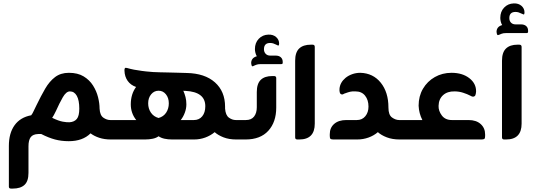

<svg xmlns="http://www.w3.org/2000/svg" viewBox="-20 -818 3133 1126"><path d="M627 -114H663V0H630Q592 0 562 -10Q532 -20 511 -36Q465 10 383 10Q340 10 302.5 0Q265 -10 222 -32H204Q173 -31 160 -13.5Q147 4 147 40V196Q147 245 123.5 266.5Q100 288 55 288H45Q32 288 32 277V38Q32 -37 65.5 -83.5Q99 -130 163 -142Q171 -152 177.5 -167Q184 -182 194 -201Q220 -255 245 -298Q270 -341 303 -366Q336 -391 384 -391Q436 -391 470.5 -370Q505 -349 525.5 -316.5Q546 -284 555 -248Q564 -212 564 -181Q566 -142 586 -128Q606 -114 627 -114ZM388 -101Q416 -103 430.5 -120.5Q445 -138 445 -181Q445 -230 430.5 -256Q416 -282 390 -282Q368 -282 348 -247Q328 -212 308 -167Q301 -153 296 -143.5Q291 -134 286 -127Q323 -109 348 -104.5Q373 -100 388 -101Z M1363 -114H1399V0H1366Q1323 0 1291 -12.5Q1259 -25 1239 -43Q1215 -23 1184 -11.5Q1153 0 1118 0H990Q965 0 944.5 -4.5Q924 -9 910 -19Q897 -9 876 -4.5Q855 0 830 0H652V-114H779Q747 -154 747 -206Q747 -266 778 -308Q746 -319 728.5 -344Q711 -369 710 -403V-409Q710 -415 713 -418.5Q716 -422 726 -419Q764 -408 813 -402Q820 -401 838 -399Q856 -397 878 -395.5Q900 -394 918 -394Q936 -394 964.5 -393Q993 -392 1023.5 -391.5Q1054 -391 1074 -390Q1181 -388 1240.5 -335Q1300 -282 1300 -192V-181Q1303 -142 1322.5 -128Q1342 -114 1363 -114ZM910 -286Q884 -286 866.5 -265Q849 -244 849 -212Q849 -181 865 -157.5Q881 -134 910 -126Q939 -134 954.5 -157.5Q970 -181 970 -212Q970 -244 953 -265Q936 -286 910 -286ZM1040 -114H1117Q1148 -114 1166 -136Q1184 -158 1184 -195Q1184 -279 1068 -285Q1065 -285 1061.5 -285Q1058 -285 1055 -286Q1063 -268 1068 -248.5Q1073 -229 1073 -206Q1073 -182 1064 -157.5Q1055 -133 1040 -114Z M1564 -492H1596Q1616 -492 1627 -482Q1638 -472 1638 -455V-449Q1638 -442 1629 -442H1509Q1492 -442 1482.5 -438Q1473 -434 1468 -432Q1464 -429 1461 -429Q1459 -429 1456 -433Q1455 -437 1454 -441Q1453 -445 1453 -449Q1454 -479 1486 -488Q1480 -499 1477.5 -510Q1475 -521 1475 -530Q1475 -567 1497.5 -590.5Q1520 -614 1554 -615Q1582 -616 1599.5 -600.5Q1617 -585 1617 -562Q1617 -551 1612 -551Q1609 -551 1600 -556Q1590 -561 1582 -563.5Q1574 -566 1564 -566Q1528 -566 1528 -529Q1528 -513 1538 -502.5Q1548 -492 1564 -492ZM1577 -372H1587Q1600 -372 1600 -360V-187Q1600 -102 1553.5 -51Q1507 0 1420 0H1388V-114H1422Q1454 -114 1470 -134.5Q1486 -155 1486 -189V-278Q1486 -327 1509 -349.5Q1532 -372 1577 -372Z M1735 0H1724Q1711 0 1711 -12V-462Q1711 -511 1734.5 -533.5Q1758 -556 1803 -556H1813Q1826 -556 1826 -543V-93Q1826 0 1735 0Z M2321 -114H2357V0H2324Q2281 0 2248.5 -12.5Q2216 -25 2196 -43Q2173 -23 2141.5 -11.5Q2110 0 2074 0H1936Q1923 0 1918.5 -3.5Q1914 -7 1914 -20V-31Q1914 -69 1940 -91.5Q1966 -114 2011 -114H2073Q2104 -114 2122.5 -136.5Q2141 -159 2141 -193Q2141 -232 2121 -257Q2101 -282 2065 -282Q2046 -283 2033.5 -280Q2021 -277 2005 -271Q1998 -269 1994.5 -266.5Q1991 -264 1986 -264Q1976 -265 1973 -274.5Q1970 -284 1971 -297Q1974 -334 2006 -361Q2023 -375 2045.5 -383Q2068 -391 2093 -391Q2168 -389 2213 -333Q2258 -277 2258 -188V-187Q2258 -144 2279 -129Q2300 -114 2321 -114Z M2630 -114H2728Q2773 -114 2799 -90.5Q2825 -67 2825 -30V-20Q2825 -7 2820.5 -3.5Q2816 0 2803 0H2347V-114H2457Q2437 -153 2435 -198Q2435 -254 2460.5 -297.5Q2486 -341 2530 -366Q2574 -391 2628 -391Q2692 -391 2732.5 -359.5Q2773 -328 2772 -281Q2771 -268 2768 -260Q2765 -252 2754 -251Q2748 -251 2738 -257Q2721 -266 2696.5 -274Q2672 -282 2646 -282Q2604 -283 2578.5 -260Q2553 -237 2552 -197Q2551 -168 2571 -141Q2591 -114 2630 -114Z M3003 -675H3035Q3055 -675 3066 -665Q3077 -655 3077 -638V-632Q3077 -624 3068 -624H2948Q2931 -624 2921.5 -620Q2912 -616 2907 -614Q2903 -612 2900 -612Q2898 -612 2895 -616Q2894 -620 2893 -624Q2892 -628 2892 -632Q2893 -662 2925 -671Q2919 -681 2916.5 -692.5Q2914 -704 2914 -713Q2914 -750 2936.5 -773.5Q2959 -797 2993 -798Q3021 -799 3038.5 -783.5Q3056 -768 3056 -745Q3056 -733 3051 -733Q3051 -733 3039 -738Q3029 -743 3021 -745.5Q3013 -748 3003 -748Q2967 -748 2967 -712Q2967 -695 2977 -685Q2987 -675 3003 -675ZM3015 -556H3025Q3039 -556 3039 -543V-93Q3039 0 2948 0H2937Q2924 0 2924 -12V-462Q2924 -511 2947.5 -533.5Q2971 -556 3015 -556Z"/></svg>

Font: Zain ExtraBold
Style: Regular
Weight: 800
Designer: Zain,Boutros
Foundry: Mobile Telecommunications Company (Zain), 2024
Version: Version 1.50; ttfautohint (v1.8.4)